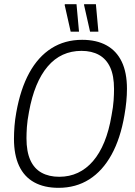

<svg xmlns="http://www.w3.org/2000/svg" viewBox="-20 -889 647 921"><path d="M261 12Q192 12 144 -14.5Q96 -41 71.5 -93.5Q47 -146 47 -223Q47 -252 49.5 -284Q52 -316 58 -349Q78 -462 120.5 -539.5Q163 -617 227 -657.5Q291 -698 374 -698Q443 -698 491 -671.5Q539 -645 564 -593Q589 -541 589 -463Q589 -434 586 -402.5Q583 -371 577 -337Q558 -225 515 -147Q472 -69 408 -28.5Q344 12 261 12ZM264 -41Q313 -41 353.5 -60Q394 -79 426 -116Q458 -153 480.5 -208Q503 -263 515 -335Q519 -356 521.5 -374Q524 -392 525 -407.5Q526 -423 526.5 -436.5Q527 -450 527 -462Q527 -526 508.5 -566Q490 -606 455 -625.5Q420 -645 371 -645Q322 -645 281.5 -626.5Q241 -608 209 -570.5Q177 -533 154.5 -478.5Q132 -424 119 -352Q115 -331 112.5 -313Q110 -295 109 -279.5Q108 -264 107.5 -251Q107 -238 107 -226Q107 -162 125.5 -121Q144 -80 179.5 -60.5Q215 -41 264 -41ZM319 -737 290 -866 292 -869H347L359 -737ZM412 -737 383 -866 384 -869H440L452 -737Z"/></svg>

Font: Archivo Condensed ExtraLight
Style: Italic
Weight: 250
Width: 3
Italic angle: -10°
Designer: Hector Gatti
Foundry: Omnibus-Type
Version: Version 2.001